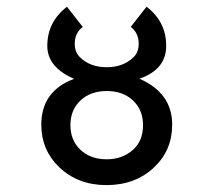

<svg xmlns="http://www.w3.org/2000/svg" viewBox="-20 -533 626 563"><path d="M176.3 -513.2 222.7 -454.1Q199.2 -436.5 199.2 -404.8Q199.2 -379.9 214.4 -365.2Q244.1 -335.9 293 -335.9Q341.3 -335.9 371.6 -365.2Q386.7 -379.9 386.7 -404.8Q386.7 -436.5 363.3 -454.1L409.7 -513.2Q467.3 -469.7 467.3 -398.4Q467.3 -329.1 388.7 -302.2Q484.9 -260.3 484.9 -167.5Q484.9 -92.8 432.6 -43Q377.4 9.8 292 9.8Q208.5 9.8 153.3 -43Q101.1 -93.3 101.1 -167.5Q101.1 -266.1 197.3 -301.8Q118.7 -335.9 118.7 -398.4Q118.7 -468.8 176.3 -513.2ZM399.4 -166Q399.4 -209.5 371.6 -236.8Q341.8 -266.1 293 -266.1Q244.1 -266.1 214.4 -236.8Q186.5 -209.5 186.5 -166Q186.5 -122.6 214.4 -95.2Q244.1 -65.9 293 -65.9Q339.8 -65.9 371.6 -95.2Q399.4 -121.1 399.4 -166Z"/></svg>

Font: Consola Mono
Style: Book
Weight: 400
Monospace: yes
Version: Version 2.001